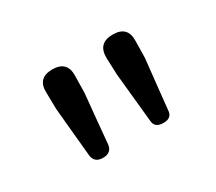

<svg xmlns="http://www.w3.org/2000/svg" viewBox="-68 -898 610 542"><g transform="rotate(-30 237.5 -627.0)"><path d="M138 -483Q110 -483 107 -509L92 -668L91 -722Q89 -771 138 -771Q187 -771 185 -722L184 -668L175 -575L169 -509Q166 -483 138 -483ZM335 -483Q306 -483 305 -508L289 -668L287 -722Q286 -771 335 -771Q384 -771 382 -722L381 -668L371 -575L364 -508Q363 -483 335 -483Z"/></g></svg>

Font: GenSenRounded TW R
Style: Regular
Weight: 400
Version: Version 1.501;PS 1;hotconv 16.6.51;makeotf.lib2.5.65220